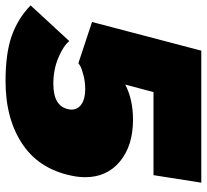

<svg xmlns="http://www.w3.org/2000/svg" viewBox="-60 -693 757 703"><g transform="rotate(90 318.5 -341.5)"><path d="M-13.3 -75 117.5 -216.7Q135 -195 178.3 -176.7Q221.7 -158.3 274.2 -158.3Q358.3 -158.3 367.5 -216.7Q368.3 -219.2 368.3 -225Q368.3 -247.5 348.8 -261.2Q329.2 -275 293.3 -275Q266.7 -275 242.9 -268.8Q219.2 -262.5 208.3 -256.7L198.3 -250L47.5 -300L152.5 -700H635.8L608.3 -525H304.2L276.7 -421.7Q331.7 -450 405 -450Q500.8 -450 558.3 -402.1Q615.8 -354.2 615.8 -275Q615.8 -259.2 613.3 -241.7Q592.5 -113.3 499.2 -48.3Q405.8 16.7 264.2 16.7Q162.5 16.7 98.8 -5.8Q35 -28.3 -13.3 -75Z"/></g></svg>

Font: BoonTook
Style: Italic
Weight: 400
Italic angle: -9°
Designer: Sungsit Sawaiwan
Foundry: FontUni
Version: Version 3.0